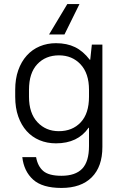

<svg xmlns="http://www.w3.org/2000/svg" viewBox="-20 -720 600 947"><path d="M256 -13Q212 -13 175 -28.5Q138 -44 111.5 -73.5Q85 -103 70 -145.5Q55 -188 55 -243V-277Q55 -331 70 -373.5Q85 -416 112 -446Q139 -476 176 -491.5Q213 -507 256 -507Q310 -507 350 -487.5Q390 -468 423 -425H425L433 -500H485V5Q485 102 432.5 154.5Q380 207 283 207Q189 207 143.5 166Q98 125 90 55H158Q166 100 193.5 123.5Q221 147 283 147Q352 147 385.5 112Q419 77 419 0V-90H417Q364 -13 256 -13ZM270 -73Q337 -73 378 -116.5Q419 -160 419 -243V-277Q419 -358 377.5 -402.5Q336 -447 271 -447Q205 -447 164 -403.5Q123 -360 123 -277V-243Q123 -162 164.5 -117.5Q206 -73 270 -73ZM298 -550H222L312 -700H372Z"/></svg>

Font: PT Root UI
Style: Regular
Weight: 400
Designer: Vitaly Kuzmin
Foundry: ParaType Ltd.
Version: Version 2.001G